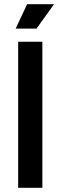

<svg xmlns="http://www.w3.org/2000/svg" viewBox="-20 -900 290 920"><path d="M110 -880 55 -763H155L239 -880ZM67 -700V0H183V-700Z"/></svg>

Font: Space Text SemiBold
Style: Regular
Weight: 600
Designer: Florian Karsten (Space Text), Colophon Foundry (Space Mono)
Foundry: Florian Karsten
Version: Version 1.003;PS 001.003;hotconv 1.0.88;makeotf.lib2.5.64775